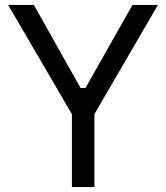

<svg xmlns="http://www.w3.org/2000/svg" viewBox="-20 -757 673 777"><path d="M271 0V-295L13 -737H117L306 -401H326L516 -737H619L362 -295V0Z"/></svg>

Font: Tomorrow
Style: Regular
Weight: 400
Designer: Tony de Marco, Monica Rizzolli
Foundry: Just in Type
Version: Version 2.002